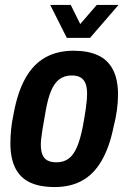

<svg xmlns="http://www.w3.org/2000/svg" viewBox="-20 -744 518 776"><path d="M201 12Q141 12 101.5 -6.5Q62 -25 42 -64.5Q22 -104 22 -165Q22 -191 25 -221.5Q28 -252 35 -284Q51 -372 83 -428.5Q115 -485 163.5 -512Q212 -539 277 -539Q336 -539 376 -520.5Q416 -502 436.5 -462.5Q457 -423 457 -362Q457 -331 452.5 -298.5Q448 -266 439 -231Q422 -148 390.5 -94Q359 -40 312 -14Q265 12 201 12ZM208 -88Q237 -88 257 -102.5Q277 -117 291 -149.5Q305 -182 315 -234Q323 -278 326.5 -303Q330 -328 331 -341.5Q332 -355 332 -365Q332 -391 325.5 -407Q319 -423 305.5 -431Q292 -439 270 -439Q241 -439 220.5 -424Q200 -409 186.5 -377Q173 -345 164 -292Q156 -248 152 -222.5Q148 -197 146.5 -183.5Q145 -170 145 -160Q145 -135 151.5 -119Q158 -103 172 -95.5Q186 -88 208 -88ZM459 -724 344 -591H250L183 -724H266L321 -613H275L371 -724Z"/></svg>

Font: Archivo Condensed
Style: Bold Italic
Weight: 700
Width: 3
Italic angle: -10°
Designer: Hector Gatti
Foundry: Omnibus-Type
Version: Version 2.001